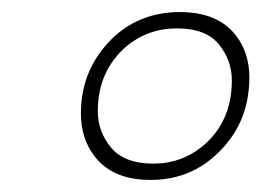

<svg xmlns="http://www.w3.org/2000/svg" viewBox="-20 -768 434 318"><path d="M229 -470Q166 -470 136 -510Q114 -539 114 -580Q114 -657 171 -709Q215 -748 278 -748Q341 -748 371 -709Q393 -680 393 -640Q393 -561 336 -510Q292 -470 229 -470ZM234 -497Q282 -497 318 -528Q364 -568 364 -635Q364 -668 342.5 -694.5Q321 -721 273 -721Q225 -721 189 -691Q142 -650 142 -584Q142 -550 164 -523.5Q186 -497 234 -497Z"/></svg>

Font: YamahaIndonesia935. App Thin
Style: Italic
Weight: 100
Italic angle: -10°
Designer: Dalton Maag Ltd
Foundry: Dalton Maag Ltd
Version: Version 1.002; January 01, 2024; Regular/Italic